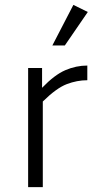

<svg xmlns="http://www.w3.org/2000/svg" viewBox="-20 -765 394 785"><path d="M337 -437Q295 -437 253 -421Q211 -405 155 -350V0H95V-487H152V-406Q203 -459 247 -478Q291 -497 337 -497ZM245 -579H194L280 -745L339 -716Z"/></svg>

Font: Inria Sans Light
Style: Regular
Weight: 300
Designer: Black Foundry Team
Foundry: Black Foundry
Version: Version 1.2; ttfautohint (v1.8.3)